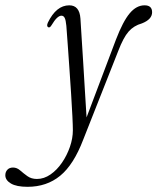

<svg xmlns="http://www.w3.org/2000/svg" viewBox="-150 -457 592 722"><path d="M286 -308Q312.5 -377 337.8 -407Q363 -437 393.5 -437Q422 -437 422 -411Q422 -384 383.5 -369Q353 -360.5 333.5 -338.2Q314 -316 294.5 -265L163 68Q127 162.5 76.2 204Q25.5 245.5 -46.5 245.5Q-88 245.5 -109 233Q-130 220.5 -130 202Q-130 189.5 -122.2 181.2Q-114.5 173 -101 173Q-86.5 173 -74.2 183.8Q-62 194.5 -47.2 205.2Q-32.5 216 -11 216Q15.5 216 40 199Q64.5 182 83.2 154.5Q102 127 113 95Q124 63 124 33Q124 15.5 122.2 -20.5Q120.5 -56.5 117.5 -102.5Q114.5 -148.5 111.2 -196.8Q108 -245 104.8 -288Q101.5 -331 99.5 -360Q97.5 -381.5 93.2 -389.8Q89 -398 81 -398Q65 -398 44 -362.5Q37.5 -351.5 31.5 -354.5Q24 -358 30 -372Q61.5 -437 110.5 -437Q149 -437 152.5 -387Q154 -361 156.8 -318Q159.5 -275 162.8 -223.2Q166 -171.5 169.2 -117.5Q172.5 -63.5 175.5 -15.5Z"/></svg>

Font: Fraunces 144pt Soft Light
Style: Italic
Weight: 300
Italic angle: -16°
Version: Version 1.000;[b76b70a41]